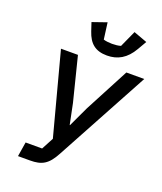

<svg xmlns="http://www.w3.org/2000/svg" viewBox="-168 -1051 980 1159"><g transform="rotate(20 322.5 -472.0)"><path d="M88 0H165C240 0 279 -21 321 -100L645 -698H530L380 -413L319 -283H317L290 -415L219 -698H110L250 -170L209 -93H103ZM384 -754C452 -754 506 -784 547 -855L580 -912L493 -944L445 -838C430 -833 408 -831 389 -831C374 -831 349 -833 334 -838L320 -944L228 -912L246 -858C269 -789 309 -754 384 -754Z"/></g></svg>

Font: IBM Mono Medium
Style: Italic
Weight: 500
Italic angle: -9°
Monospace: yes
Designer: Mike Abbink, Paul van der Laan, Pieter van Rosmalen
Foundry: Bold Monday
Version: Version 2.3